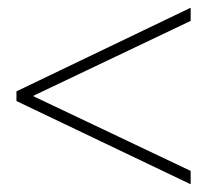

<svg xmlns="http://www.w3.org/2000/svg" viewBox="-20 -466 540 496"><path d="M472.5 -24.5V10L22.5 -205V-230L472.5 -446V-412L65 -218Z"/></svg>

Font: Newsreader Text Light
Style: Regular
Weight: 300
Designer: Hugues Gentile
Foundry: Production Type
Version: Version 1.001